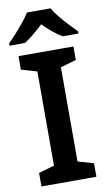

<svg xmlns="http://www.w3.org/2000/svg" viewBox="-102 -987 581 1036"><g transform="rotate(-10 189.0 -469.0)"><path d="M339 0H38V-74L124 -99V-615L38 -640V-714H339V-640L253 -615V-99L339 -74ZM253 -938Q266 -915 288.5 -887.5Q311 -860 335.5 -834Q360 -808 378 -790V-778H292Q266 -793 240 -814.5Q214 -836 188 -862Q161 -836 136 -815.5Q111 -795 85 -778H0V-790Q19 -809 42.5 -835Q66 -861 88 -888Q110 -915 124 -938Z"/></g></svg>

Font: Noto Sans Canadian Aboriginal SemiBold
Style: Regular
Weight: 600
Designer: Monotype Design Team, Typotheque's Kevin King
Foundry: Monotype Imaging Inc.
Version: Version 2.004; ttfautohint (v1.8.4.7-5d5b)